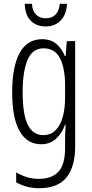

<svg xmlns="http://www.w3.org/2000/svg" viewBox="-20 -748 482 1009"><path d="M201 -542Q247 -542 276 -517.5Q305 -493 321 -453H325L331 -532H375V20Q375 128 329.5 184.5Q284 241 185 241Q119 241 65 210V158Q95 175 123.5 183.5Q152 192 184 192Q252 192 287 154.5Q322 117 322 30V-2Q322 -21 322.5 -43.5Q323 -66 325 -93H322Q305 -46 273.5 -18Q242 10 196 10Q123 10 83.5 -58Q44 -126 44 -264Q44 -398 83.5 -470Q123 -542 201 -542ZM209 -494Q150 -494 124.5 -432.5Q99 -371 99 -264Q99 -147 126 -92.5Q153 -38 207 -38Q247 -38 272.5 -64Q298 -90 310 -134.5Q322 -179 322 -233V-300Q322 -389 295.5 -441.5Q269 -494 209 -494ZM332 -728Q330 -673 299.5 -641Q269 -609 220 -609Q172 -609 142 -638.5Q112 -668 110 -728H148Q150 -691 169 -671.5Q188 -652 221 -652Q254 -652 272.5 -672Q291 -692 294 -728Z"/></svg>

Font: Noto Sans Telugu ExtraCondensed Light
Style: Regular
Weight: 300
Width: 2
Designer: Jelle Bosma - Monotype Design Team
Foundry: Monotype Imaging Inc.
Version: Version 2.005; ttfautohint (v1.8.4.7-5d5b)